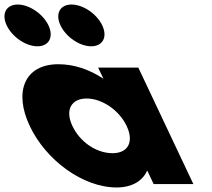

<svg xmlns="http://www.w3.org/2000/svg" viewBox="-229 -811 932 846"><path d="M-150.9 -791C-201.9 -791 -223.6 -750 -199.4 -699C-175.3 -648 -115 -607 -64 -607C-13 -607 8.7 -648 -15.4 -699C-39.6 -750 -99.9 -791 -150.9 -791ZM86.1 -791C35.1 -791 13.4 -750 37.6 -699C61.7 -648 122 -607 173 -607C224 -607 245.7 -648 221.6 -699C197.4 -750 137.1 -791 86.1 -791ZM-98 -256C-168.9 -406 -121.6 -528 28.4 -528C97.4 -528 165.3 -505 226.6 -464L203.5 -513H380.5L623 0H448L420.6 -58H418.6C400.4 -16 355.1 15 285.1 15C135.1 15 -27.1 -106 -98 -256ZM90 -256C123.1 -186 194.7 -136 266.7 -136C335.7 -136 362.1 -186 329 -256C295.4 -327 218.8 -377 152.8 -377C85.8 -377 56.4 -327 90 -256Z"/></svg>

Font: Hussar
Style: BdOpOblFive
Weight: 700
Foundry: Cannot Into Space Fonts
Version: Version 2.00